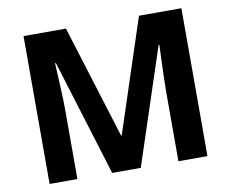

<svg xmlns="http://www.w3.org/2000/svg" viewBox="-78 -814 1098 913"><g transform="rotate(-10 471.0 -357.0)"><path d="M392.3 0 219.3 -561.1H215.3Q216.3 -541.1 218.3 -501.2Q220.3 -461.4 222.3 -416Q224.3 -370.7 224.3 -333.7V0H90.1V-714H294.9L464.8 -167.4H467.8L647.5 -714H852.3V0H712.1V-339.7Q712.1 -373.7 713.6 -417.5Q715.1 -461.4 716.6 -500.7Q718.1 -540.1 719.1 -560.1H715.1L530.3 0Z"/></g></svg>

Font: Noto Sans Hebrew
Style: Regular
Weight: 400
Designer: Monotype Design Team
Foundry: Monotype Imaging Inc.
Version: Version 2.003;January 10, 2023;FontCreator 14.0.0.2877 64-bi